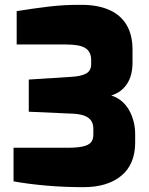

<svg xmlns="http://www.w3.org/2000/svg" viewBox="-20 -768 617 794"><path d="M325 6Q245 6 171 -0.5Q97 -7 36 -18V-157H258Q298 -157 321.5 -162Q345 -167 355.5 -178.5Q366 -190 366 -212V-236Q366 -258 355 -271.5Q344 -285 324.5 -291Q305 -297 279 -298L99 -306V-439L271 -450Q314 -452 335.5 -463.5Q357 -475 357 -503V-520Q357 -553 334 -568.5Q311 -584 254 -584H49V-722Q110 -732 179.5 -740.5Q249 -749 323 -748Q388 -747 434 -726Q480 -705 504 -664Q528 -623 528 -562V-509Q528 -483 522.5 -461Q517 -439 505.5 -421.5Q494 -404 478 -392Q462 -380 440 -373Q463 -366 481 -351.5Q499 -337 511.5 -316.5Q524 -296 531.5 -269.5Q539 -243 539 -212V-179Q539 -89 482 -41.5Q425 6 325 6Z"/></svg>

Font: Exo Thin ExtraBold
Style: Regular
Weight: 800
Version: Version 2.000